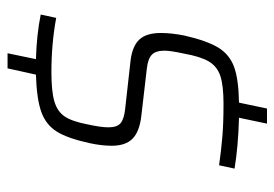

<svg xmlns="http://www.w3.org/2000/svg" viewBox="-132 -604 744 521"><g transform="rotate(-90 240.5 -344.0)"><path d="M163 -479Q155 -443 155 -422Q155 -399 166 -389.5Q177 -380 204 -377L338 -362Q376 -357 393.5 -338Q411 -319 411 -280Q411 -251 404 -216Q390 -155 371.5 -124.5Q353 -94 319.5 -81.5Q286 -69 222 -68L206 8H165L181 -68Q104 -70 43 -80L52 -122Q95 -116 131 -113Q167 -110 219 -110Q268 -110 294 -118.5Q320 -127 333.5 -149.5Q347 -172 355 -217Q363 -254 363 -270Q363 -294 352 -304.5Q341 -315 315 -318L186 -333Q143 -338 124 -357Q105 -376 105 -413Q105 -441 112 -473Q125 -533 143.5 -562.5Q162 -592 197 -604.5Q232 -617 298 -619L315 -696H356L340 -619Q407 -617 461 -606L452 -564Q382 -577 305 -577Q253 -577 225.5 -569Q198 -561 184.5 -541Q171 -521 163 -479Z"/></g></svg>

Font: Saira Semi Condensed ExtraLight
Style: Italic
Weight: 200
Width: 4
Italic angle: -12°
Designer: Hector Gatti with collaboration of the Omnibus-Type team
Foundry: Omnibus-Type
Version: Version 1.001; ttfautohint (v1.8)